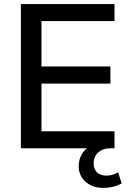

<svg xmlns="http://www.w3.org/2000/svg" viewBox="-20 -725 625 939"><path d="M575 172Q534 194 485 194Q432 194 398.5 164Q365 134 365 88Q365 34 405 0H82V-705H540V-622H183V-400H520V-316H183V-83H540V0H523Q483 0 460.5 20.5Q438 41 438 74Q438 103 455 118.5Q472 134 502 134Q529 134 558 118Z"/></svg>

Font: wassup Sans
Style: Medium
Weight: 600
Version: Version 2.001